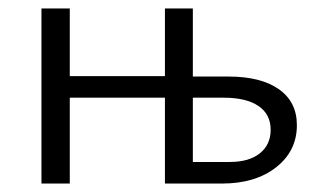

<svg xmlns="http://www.w3.org/2000/svg" viewBox="-20 -434 745 454"><path d="M520 -253Q597 -253 639.5 -223Q682 -193 682 -138Q682 -77 633 -38.5Q584 0 505 0H370V-203H145V0H78V-414H145V-254H370V-414H436V-253ZM523 -51Q569 -51 594.5 -71.5Q620 -92 620 -127Q620 -164 591 -183.5Q562 -203 509 -203H436V-51Z"/></svg>

Font: EauTest
Style: Italic
Weight: 400
Italic angle: -12°
Designer: Christian Thalmann (Catharsis Fonts)
Version: Version 0.001;PS 000.001;hotconv 1.0.88;makeotf.lib2.5.64775